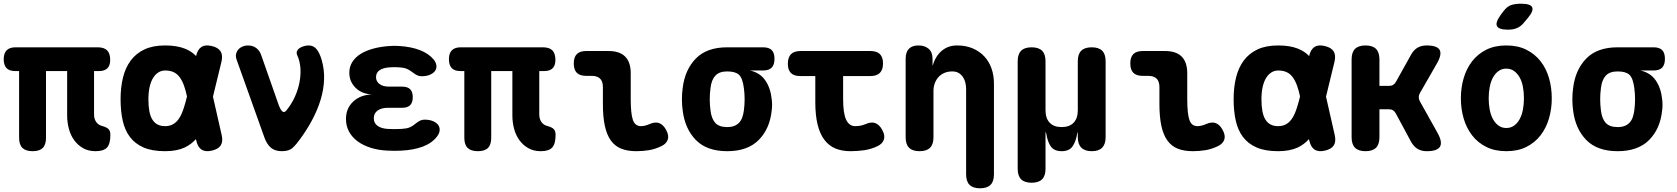

<svg xmlns="http://www.w3.org/2000/svg" viewBox="-20 -805 9040 1035"><path d="M495 10Q457 10 428.5 -6Q400 -22 380.5 -48.5Q361 -75 351.5 -110Q342 -145 342 -183V-422H228V-62Q228 -25 210.5 -7.5Q193 10 156 10Q119 10 101 -7.5Q83 -25 83 -62V-422H62Q30 -422 15 -438Q0 -454 0 -486Q0 -518 16 -534Q32 -550 64 -550H506Q541 -550 557.5 -533.5Q574 -517 574 -482Q574 -452 559 -437Q544 -422 514 -422H487V-188Q487 -164 498.5 -147.5Q510 -131 530 -126Q556 -119 565.5 -108.5Q575 -98 575 -78Q575 -30 557 -10Q539 10 495 10Z M1175 -77Q1183 -42 1170 -21.5Q1157 -1 1122 7Q1087 15 1066.5 1.5Q1046 -12 1038 -47L1036 -55Q1011 -27 976 -10Q933 10 870 10Q800 10 754 -10Q708 -30 680.5 -66.5Q653 -103 641.5 -154.5Q630 -206 630 -270Q630 -334 643 -387Q656 -440 684.5 -478.5Q713 -517 758.5 -538.5Q804 -560 870 -560Q933 -560 976 -543Q1012 -529 1037 -503Q1045 -538 1066 -552Q1086 -565 1121 -557Q1156 -549 1169 -528.5Q1182 -508 1174 -473L1128 -284ZM988 -285Q981 -318 972 -343Q962 -371 948 -389.5Q934 -408 915 -416.5Q896 -425 870 -425Q850 -425 833.5 -414.5Q817 -404 805 -384.5Q793 -365 786.5 -336Q780 -307 780 -270Q780 -234 785 -206.5Q790 -179 801 -161Q812 -143 829 -134Q846 -125 870 -125Q896 -125 915 -136.5Q934 -148 947.5 -170Q961 -192 971 -224Q980 -251 988 -285Z M1406 -62 1256 -482Q1249 -501 1253 -515.5Q1257 -530 1266.5 -540Q1276 -550 1289.5 -555Q1303 -560 1316 -560Q1343 -560 1361.5 -546Q1380 -532 1388 -508L1481 -243Q1492 -212 1502.5 -204Q1513 -196 1524 -210Q1551 -243 1568.5 -281Q1586 -319 1594 -359Q1602 -399 1599.5 -437Q1597 -475 1582 -508Q1577 -520 1581 -529.5Q1585 -539 1594.5 -545.5Q1604 -552 1617.5 -556Q1631 -560 1644 -560Q1670 -560 1686.5 -540Q1703 -520 1714 -482Q1729 -430 1727 -376.5Q1725 -323 1709 -269.5Q1693 -216 1665 -162.5Q1637 -109 1599 -57Q1577 -26 1557.5 -8Q1538 10 1500 10Q1462 10 1440.5 -8.5Q1419 -27 1406 -62Z M2317 -485Q2331 -468 2332.5 -451.5Q2334 -435 2325 -422.5Q2316 -410 2297.5 -402Q2279 -394 2252 -394Q2240 -394 2230.5 -398.5Q2221 -403 2212.5 -409Q2204 -415 2195 -421.5Q2186 -428 2175 -433Q2167 -437 2156.5 -439Q2146 -441 2133 -442Q2120 -443 2107 -443Q2094 -443 2081 -442Q2047 -440 2027 -427Q2007 -414 2007 -389Q2007 -366 2026 -352Q2045 -338 2077 -338H2148Q2177 -338 2191 -324Q2205 -310 2205 -281Q2205 -252 2191 -238Q2177 -224 2148 -224H2071Q2036 -224 2015.5 -209Q1995 -194 1995 -168Q1995 -141 2015.5 -126.5Q2036 -112 2071 -110Q2089 -109 2107 -109Q2125 -109 2143 -110Q2158 -111 2170 -113Q2182 -115 2192 -120Q2203 -125 2211.5 -132Q2220 -139 2228.5 -145Q2237 -151 2246.5 -155.5Q2256 -160 2268 -160Q2295 -160 2314 -152Q2333 -144 2342 -131.5Q2351 -119 2350 -102.5Q2349 -86 2335 -68Q2308 -33 2258.5 -14.5Q2209 4 2143 7Q2125 8 2107 8Q2089 8 2071 7Q2021 5 1979.5 -8Q1938 -21 1908 -43Q1878 -65 1861.5 -95.5Q1845 -126 1845 -164Q1845 -221 1884 -257.5Q1923 -294 1986 -296Q1931 -298 1897 -331.5Q1863 -365 1863 -413Q1863 -445 1879 -470.5Q1895 -496 1923.5 -514Q1952 -532 1992.5 -543Q2033 -554 2081 -557Q2094 -558 2107 -558Q2120 -558 2133 -557Q2196 -553 2243 -535Q2290 -517 2317 -485Z M2895 10Q2857 10 2828.5 -6Q2800 -22 2780.5 -48.5Q2761 -75 2751.5 -110Q2742 -145 2742 -183V-422H2628V-62Q2628 -25 2610.5 -7.5Q2593 10 2556 10Q2519 10 2501 -7.5Q2483 -25 2483 -62V-422H2462Q2430 -422 2415 -438Q2400 -454 2400 -486Q2400 -518 2416 -534Q2432 -550 2464 -550H2906Q2941 -550 2957.5 -533.5Q2974 -517 2974 -482Q2974 -452 2959 -437Q2944 -422 2914 -422H2887V-188Q2887 -164 2898.5 -147.5Q2910 -131 2930 -126Q2956 -119 2965.5 -108.5Q2975 -98 2975 -78Q2975 -30 2957 -10Q2939 10 2895 10Z M3380 -270Q3380 -193 3391.5 -159Q3403 -125 3435 -125Q3445 -125 3456 -127.5Q3467 -130 3481 -136Q3513 -150 3534.5 -141Q3556 -132 3570 -106Q3587 -76 3580 -53.5Q3573 -31 3547 -18Q3512 -1 3478.5 4.5Q3445 10 3410 10Q3363 10 3329 -3.5Q3295 -17 3273 -47.5Q3251 -78 3240.5 -126.5Q3230 -175 3230 -244V-336Q3230 -366 3215 -381Q3200 -396 3170 -396H3140Q3106 -396 3089.5 -412.5Q3073 -429 3073 -463Q3073 -497 3089.5 -513.5Q3106 -530 3140 -530H3260Q3320 -530 3350 -500Q3380 -470 3380 -410Z M4093 -425H4023Q4077 -413 4105.5 -371.5Q4134 -330 4140 -270Q4142 -255 4142 -240Q4142 -225 4140 -210Q4130 -111 4070 -50.5Q4010 10 3900 10Q3790 10 3731 -50.5Q3672 -111 3660 -210Q3656 -240 3656 -270Q3656 -300 3660 -330Q3672 -429 3731 -489.5Q3790 -550 3900 -550H4093Q4125 -550 4140 -535Q4155 -520 4155 -488Q4155 -456 4140 -440.5Q4125 -425 4093 -425ZM3900 -120Q3922 -120 3937.5 -126Q3953 -132 3964 -143.5Q3975 -155 3981 -171.5Q3987 -188 3990 -210Q3994 -240 3994 -270Q3994 -300 3990 -330Q3983 -384 3963.5 -402Q3944 -420 3900 -420Q3857 -420 3836 -397Q3815 -374 3810 -330Q3806 -300 3806 -270Q3806 -240 3810 -210Q3815 -166 3835.5 -143Q3856 -120 3900 -120Z M4672 -530Q4706 -530 4723 -513.5Q4740 -497 4740 -463Q4740 -429 4723 -412Q4706 -395 4672 -395H4525V-270Q4525 -193 4541.5 -159Q4558 -125 4590 -125Q4604 -125 4618 -127.5Q4632 -130 4646 -136Q4678 -150 4699.5 -141Q4721 -132 4735 -106Q4752 -76 4745 -53.5Q4738 -31 4712 -18Q4677 -1 4640.5 4.5Q4604 10 4565 10Q4518 10 4482.5 -5Q4447 -20 4423 -52.5Q4399 -85 4387 -135Q4375 -185 4375 -254V-395H4293Q4260 -395 4243.5 -411.5Q4227 -428 4227 -461Q4227 -496 4244 -513Q4261 -530 4296 -530Z M5012 -315V-65Q5012 -27 4993.5 -8.5Q4975 10 4937 10Q4899 10 4880.5 -8.5Q4862 -27 4862 -65V-487Q4862 -524 4879.5 -542Q4897 -560 4931 -560Q4965 -560 4986 -542Q5007 -524 5007 -487V-450Q5023 -503 5057 -531.5Q5091 -560 5139 -560Q5187 -560 5224 -544Q5261 -528 5286.5 -500.5Q5312 -473 5325 -435.5Q5338 -398 5338 -355V135Q5338 173 5319.5 191.5Q5301 210 5263 210Q5225 210 5206.5 191.5Q5188 173 5188 135V-325Q5188 -342 5184 -359Q5180 -376 5171 -389.5Q5162 -403 5148 -411.5Q5134 -420 5113 -420Q5090 -420 5071 -412Q5052 -404 5039 -389.5Q5026 -375 5019 -356Q5012 -337 5012 -315Z M5541 180Q5503 180 5484.5 161.5Q5466 143 5466 105V-475Q5466 -513 5484.5 -531.5Q5503 -550 5541 -550Q5579 -550 5597.5 -531.5Q5616 -513 5616 -475V-210Q5616 -167 5638.5 -143.5Q5661 -120 5703 -120Q5745 -120 5767.5 -143.5Q5790 -167 5790 -210V-475Q5790 -513 5808.5 -531.5Q5827 -550 5865 -550Q5903 -550 5921.5 -531.5Q5940 -513 5940 -475V-65Q5940 -28 5921.5 -9Q5903 10 5865 10Q5828 10 5809 -9Q5790 -28 5790 -65V-85Q5790 -95 5789.5 -95Q5789 -95 5787 -85Q5779 -40 5761 -15Q5743 10 5703 10Q5663 10 5645 -15Q5627 -40 5620 -85Q5617 -95 5616.5 -95Q5616 -95 5616 -85V105Q5616 143 5597.5 161.5Q5579 180 5541 180Z M6380 -270Q6380 -193 6391.5 -159Q6403 -125 6435 -125Q6445 -125 6456 -127.5Q6467 -130 6481 -136Q6513 -150 6534.5 -141Q6556 -132 6570 -106Q6587 -76 6580 -53.5Q6573 -31 6547 -18Q6512 -1 6478.5 4.5Q6445 10 6410 10Q6363 10 6329 -3.5Q6295 -17 6273 -47.5Q6251 -78 6240.5 -126.5Q6230 -175 6230 -244V-336Q6230 -366 6215 -381Q6200 -396 6170 -396H6140Q6106 -396 6089.5 -412.5Q6073 -429 6073 -463Q6073 -497 6089.5 -513.5Q6106 -530 6140 -530H6260Q6320 -530 6350 -500Q6380 -470 6380 -410Z M7175 -77Q7183 -42 7170 -21.5Q7157 -1 7122 7Q7087 15 7066.5 1.5Q7046 -12 7038 -47L7036 -55Q7011 -27 6976 -10Q6933 10 6870 10Q6800 10 6754 -10Q6708 -30 6680.5 -66.5Q6653 -103 6641.5 -154.5Q6630 -206 6630 -270Q6630 -334 6643 -387Q6656 -440 6684.5 -478.5Q6713 -517 6758.5 -538.5Q6804 -560 6870 -560Q6933 -560 6976 -543Q7012 -529 7037 -503Q7045 -538 7066 -552Q7086 -565 7121 -557Q7156 -549 7169 -528.5Q7182 -508 7174 -473L7128 -284ZM6988 -285Q6981 -318 6972 -343Q6962 -371 6948 -389.5Q6934 -408 6915 -416.5Q6896 -425 6870 -425Q6850 -425 6833.5 -414.5Q6817 -404 6805 -384.5Q6793 -365 6786.5 -336Q6780 -307 6780 -270Q6780 -234 6785 -206.5Q6790 -179 6801 -161Q6812 -143 6829 -134Q6846 -125 6870 -125Q6896 -125 6915 -136.5Q6934 -148 6947.5 -170Q6961 -192 6971 -224Q6980 -251 6988 -285Z M7341 10Q7303 10 7284.5 -8.5Q7266 -27 7266 -65V-485Q7266 -523 7284.5 -541.5Q7303 -560 7341 -560Q7379 -560 7397.5 -541.5Q7416 -523 7416 -485V-342H7468Q7481 -342 7490 -347.5Q7499 -353 7505 -364L7587 -511Q7601 -536 7621.5 -548Q7642 -560 7670 -560Q7727 -560 7740.5 -536Q7754 -512 7726 -463L7634 -303Q7628 -292 7628 -281Q7628 -270 7634 -259L7729 -89Q7757 -39 7742.5 -14.5Q7728 10 7671 10Q7642 10 7621.5 -2.5Q7601 -15 7587 -40L7504 -194Q7498 -205 7489 -210.5Q7480 -216 7467 -216H7416V-65Q7416 -27 7397.5 -8.5Q7379 10 7341 10Z M8100 10Q8038 10 7992 -13Q7946 -36 7915.5 -75.5Q7885 -115 7870 -166.5Q7855 -218 7855 -275Q7855 -332 7870 -383.5Q7885 -435 7915.5 -474.5Q7946 -514 7992 -537Q8038 -560 8100 -560Q8162 -560 8208 -537Q8254 -514 8284.5 -475Q8315 -436 8330 -384.5Q8345 -333 8345 -275Q8345 -218 8330 -166.5Q8315 -115 8284.5 -75.5Q8254 -36 8208 -13Q8162 10 8100 10ZM8100 -115Q8124 -115 8142 -128Q8160 -141 8172 -163Q8184 -185 8189.5 -214Q8195 -243 8195 -275Q8195 -308 8189.5 -337Q8184 -366 8172 -387.5Q8160 -409 8142 -422Q8124 -435 8100 -435Q8076 -435 8058 -422Q8040 -409 8028 -387Q8016 -365 8010.5 -336Q8005 -307 8005 -275Q8005 -243 8010.5 -214Q8016 -185 8028 -163Q8040 -141 8058 -128Q8076 -115 8100 -115ZM8195 -683Q8178 -662 8157 -653.5Q8136 -645 8110 -645Q8059 -645 8049.5 -664.5Q8040 -684 8070 -725L8085 -745Q8105 -771 8127 -778Q8149 -785 8180 -785Q8231 -785 8239.5 -765.5Q8248 -746 8216 -708Z M8893 -425H8823Q8877 -413 8905.5 -371.5Q8934 -330 8940 -270Q8942 -255 8942 -240Q8942 -225 8940 -210Q8930 -111 8870 -50.5Q8810 10 8700 10Q8590 10 8531 -50.5Q8472 -111 8460 -210Q8456 -240 8456 -270Q8456 -300 8460 -330Q8472 -429 8531 -489.5Q8590 -550 8700 -550H8893Q8925 -550 8940 -535Q8955 -520 8955 -488Q8955 -456 8940 -440.5Q8925 -425 8893 -425ZM8700 -120Q8722 -120 8737.5 -126Q8753 -132 8764 -143.5Q8775 -155 8781 -171.5Q8787 -188 8790 -210Q8794 -240 8794 -270Q8794 -300 8790 -330Q8783 -384 8763.5 -402Q8744 -420 8700 -420Q8657 -420 8636 -397Q8615 -374 8610 -330Q8606 -300 8606 -270Q8606 -240 8610 -210Q8615 -166 8635.5 -143Q8656 -120 8700 -120Z"/></svg>

Font: Maple Mono NL ExtraBold
Style: Regular
Weight: 800
Monospace: yes
Designer: subframe7536
Version: Version 7.000